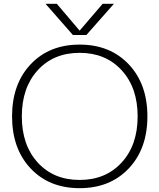

<svg xmlns="http://www.w3.org/2000/svg" viewBox="-20 -973 833 1003"><path d="M397 -814 516 -953H575L431 -790H361L218 -953H277L395 -814ZM140 -93Q43 -196 43 -365Q43 -534 140 -637Q237 -740 396 -740Q555 -740 652.5 -637Q750 -534 750 -365Q750 -196 652.5 -93Q555 10 396 10Q237 10 140 -93ZM177 -124Q260 -33 396 -33Q532 -33 615.5 -124Q699 -215 699 -365Q699 -515 615.5 -606Q532 -697 396 -697Q260 -697 177 -606Q94 -515 94 -365Q94 -215 177 -124Z"/></svg>

Font: M PLUS 1p Light
Style: Regular
Weight: 300
Version: Version 1.061